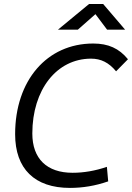

<svg xmlns="http://www.w3.org/2000/svg" viewBox="-20 -918 652 948"><path d="M325.2 9.8C388.2 9.8 451.2 -0.5 514.2 -22.5L507.8 -94.2C450.2 -74.7 394 -64.9 338.4 -64.9C211.4 -64.9 139.6 -134.3 139.6 -258.8C139.6 -475.1 259.8 -628.4 429.7 -628.4C478.5 -628.4 517.6 -608.9 553.2 -565.9L611.8 -625.5C567.9 -679.2 514.6 -703.1 440.4 -703.1C211.4 -703.1 54.7 -520.5 54.7 -255.4C54.7 -84.5 150.9 9.8 325.2 9.8ZM266.1 -771.5H364.3L451.2 -848.1L508.8 -771.5H597.7L489.3 -898.4H419.9Z"/></svg>

Font: Cascadia Mono NF SemiLight
Style: Italic
Weight: 350
Italic angle: -10°
Monospace: yes
Designer: Aaron Bell
Foundry: Saja Typeworks
Version: Version 2404.023